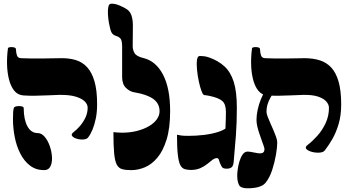

<svg xmlns="http://www.w3.org/2000/svg" viewBox="-20 -906 1886 1036"><path d="M456 -165Q449 -155 430.5 -153.5Q412 -152 394 -157.5Q376 -163 369 -172.5Q362 -182 378 -194Q394 -206 411 -225.5Q428 -245 440.5 -270.5Q453 -296 453 -325Q453 -343 437 -359Q421 -375 387 -385Q353 -395 299 -394Q268 -393 235.5 -391.5Q203 -390 170.5 -389.5Q138 -389 107 -391Q76 -393 57 -416.5Q38 -440 28.5 -477.5Q19 -515 18 -559Q17 -603 23 -646Q24 -650 34 -651.5Q44 -653 55 -650.5Q66 -648 66 -640Q67 -618 72 -605.5Q77 -593 93 -592Q119 -591 146 -590.5Q173 -590 210.5 -590.5Q248 -591 307 -592Q352 -593 388.5 -582Q425 -571 450.5 -543Q476 -515 490 -466.5Q504 -418 504 -344Q504 -301 497 -267Q490 -233 479.5 -207.5Q469 -182 456 -165ZM218 12Q174 12 142 -12.5Q110 -37 89.5 -77.5Q69 -118 59.5 -166.5Q50 -215 50 -264Q50 -293 51 -303Q52 -313 54 -322Q56 -330 69.5 -332.5Q83 -335 95.5 -332.5Q108 -330 108 -322Q108 -261 128 -224.5Q148 -188 183 -188Q204 -188 221 -168Q238 -148 248.5 -118Q259 -88 260.5 -58Q262 -28 252 -8Q242 12 218 12Z M592 -193Q606 -192 614 -191Q622 -190 637 -190Q682 -190 719 -199.5Q756 -209 783.5 -225Q811 -241 826 -262Q841 -283 841 -306Q841 -348 806.5 -372.5Q772 -397 704 -408Q680 -412 659.5 -432Q639 -452 639 -490Q639 -517 639 -544.5Q639 -572 639 -599Q639 -626 639 -653Q639 -688 630 -698Q621 -708 604 -713Q589 -718 582 -730.5Q575 -743 568 -781Q564 -803 562.5 -827Q561 -851 564.5 -868.5Q568 -886 580 -886Q600 -887 625 -876.5Q650 -866 666 -855Q684 -842 690.5 -819Q697 -796 697 -770Q697 -742 696.5 -707.5Q696 -673 696 -657Q696 -637 706 -619.5Q716 -602 753 -593Q821 -577 859.5 -503.5Q898 -430 898 -307Q898 -215 879 -153.5Q860 -92 829.5 -55.5Q799 -19 762 -3.5Q725 12 689 12Q659 12 640 7Q621 2 610.5 -17Q600 -36 596 -78Q592 -120 592 -193Z M1010 11Q991 11 976.5 6.5Q962 2 953 -15Q944 -32 939.5 -71Q935 -110 935 -179Q949 -176 960 -174.5Q971 -173 1000 -173Q1038 -173 1080.5 -178Q1123 -183 1160 -195Q1197 -207 1216 -229L1192 -170Q1195 -186 1196.5 -213.5Q1198 -241 1198.5 -267Q1199 -293 1199 -302Q1199 -344 1179.5 -361Q1160 -378 1113 -388Q1106 -390 1098 -391Q1090 -392 1082 -393Q1075 -394 1067 -415.5Q1059 -437 1052.5 -468Q1046 -499 1043 -530.5Q1040 -562 1043 -583Q1046 -604 1058 -604Q1069 -604 1081.5 -602.5Q1094 -601 1111 -595Q1158 -578 1191 -548Q1224 -518 1241 -465Q1258 -412 1258 -324Q1258 -245 1253 -177Q1248 -109 1241 -34Q1239 -9 1228 -2Q1217 5 1200 4Q1192 4 1185.5 1.5Q1179 -1 1175 -9Q1165 -28 1162 -40.5Q1159 -53 1151 -53Q1139 -53 1126.5 -43.5Q1114 -34 1098 -21Q1082 -8 1060.5 1.5Q1039 11 1010 11Z M1733 -95Q1725 -84 1704.5 -82.5Q1684 -81 1663 -86.5Q1642 -92 1633 -102Q1624 -112 1640 -124Q1666 -144 1692.5 -173.5Q1719 -203 1737 -241.5Q1755 -280 1755 -324Q1755 -342 1740.5 -358.5Q1726 -375 1695.5 -385Q1665 -395 1616 -394Q1585 -393 1552.5 -391.5Q1520 -390 1487.5 -389.5Q1455 -389 1424 -391Q1393 -393 1374 -416.5Q1355 -440 1345.5 -477.5Q1336 -515 1335 -559Q1334 -603 1340 -646Q1341 -650 1351.5 -651.5Q1362 -653 1372.5 -650.5Q1383 -648 1383 -640Q1384 -618 1389 -605.5Q1394 -593 1410 -592Q1436 -591 1463 -590.5Q1490 -590 1527.5 -590.5Q1565 -591 1624 -592Q1669 -592 1705.5 -580.5Q1742 -569 1767.5 -541.5Q1793 -514 1807 -465.5Q1821 -417 1821 -343Q1821 -284 1807.5 -238Q1794 -192 1774 -157Q1754 -122 1733 -95ZM1315 110Q1278 110 1269 91Q1260 72 1260 40Q1260 30 1262.5 9.5Q1265 -11 1271.5 -33.5Q1278 -56 1289 -72Q1300 -88 1316 -88Q1328 -88 1343.5 -84.5Q1359 -81 1373.5 -79Q1388 -77 1397.5 -81.5Q1407 -86 1407 -102Q1407 -107 1402.5 -119.5Q1398 -132 1392 -149Q1386 -166 1379.5 -185Q1373 -204 1368.5 -223Q1364 -242 1364 -259Q1364 -284 1370 -312.5Q1376 -341 1387.5 -370Q1399 -399 1415 -423L1467 -424Q1450 -398 1439 -378.5Q1428 -359 1423 -341Q1418 -323 1418 -303Q1418 -293 1424 -277Q1430 -261 1438.5 -242Q1447 -223 1455.5 -203.5Q1464 -184 1470 -166.5Q1476 -149 1476 -137Q1476 -112 1469 -71Q1462 -30 1448.5 11.5Q1435 53 1413 80Q1403 92 1387.5 98.5Q1372 105 1353.5 107.5Q1335 110 1315 110Z"/></svg>

Font: Noto Rashi Hebrew Black
Style: Regular
Weight: 900
Version: Version 1.006